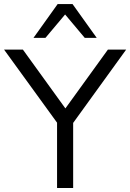

<svg xmlns="http://www.w3.org/2000/svg" viewBox="-33 -939 650 959"><path d="M252 0H332.4V-357.8L315.7 -302L597.1 -691.2H505.9L283.3 -383.3H303.9L81.4 -691.2H-12.7L269.6 -302L252 -357.8ZM134.3 -750H194.1L292.2 -866.7L390.2 -750H450L329.4 -918.6H254.9Z"/></svg>

Font: LL Pando Sans
Style: Regular
Weight: 400
Designer: Joshua Smith
Foundry: Joshua Smith
Version: Version 1.000;Glyphs 3.2.1 (3258)